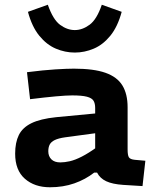

<svg xmlns="http://www.w3.org/2000/svg" viewBox="-20 -780 654 811"><path d="M235 -94Q253 -94 275 -99Q297 -104 325.5 -118.5Q354 -133 390 -159V-51H378Q341 -22 294 -5.5Q247 11 191 11Q126 11 85 -25Q44 -61 44 -131Q44 -178 59.5 -209.5Q75 -241 112.5 -259.5Q150 -278 217 -285L396 -302V-219L255 -200Q227 -196 211.5 -188.5Q196 -181 190 -169.5Q184 -158 184 -141Q184 -120 197 -107Q210 -94 235 -94ZM519 -149Q519 -124 524.5 -115.5Q530 -107 549 -105L594 -101L582 6L501 1Q455 -2 428.5 -14.5Q402 -27 390 -51L382 -90V-324Q382 -343 375 -354.5Q368 -366 347 -371.5Q326 -377 285 -377Q261 -377 216 -373Q171 -369 107 -361L94 -475Q165 -484 214.5 -487Q264 -490 292 -490Q376 -490 425.5 -472.5Q475 -455 497 -419Q519 -383 519 -327ZM296 -653Q328 -653 358.5 -675.5Q389 -698 410 -760L494 -730Q477 -667 446 -629Q415 -591 376 -574.5Q337 -558 296 -558Q255 -558 216 -574.5Q177 -591 146 -629Q115 -667 98 -730L182 -760Q204 -697 234 -675Q264 -653 296 -653Z"/></svg>

Font: Intel One Mono Light
Style: Regular
Weight: 300
Monospace: yes
Designer: Fred Shallcrass
Foundry: Frere-Jones Type LLC
Version: Version 1.004